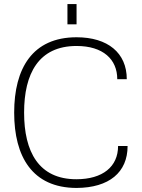

<svg xmlns="http://www.w3.org/2000/svg" viewBox="-20 -917 700 948"><path d="M357 -32C171 -32 99 -168 99 -361C99 -554 171 -690 358 -690C489 -690 559 -624 559 -526H606C606 -656 512 -733 358 -733C140 -733 50 -579 50 -361C50 -143 140 10 357 11H358C519 10 610 -66 610 -196H563C563 -94 487 -32 357 -32ZM313 -797H358V-897H313Z"/></svg>

Font: Perun ExtraLight
Style: Regular
Weight: 200
Foundry: Copyright (c) Stefan Peev, Context Ltd, 2016
Version: Version 1.089